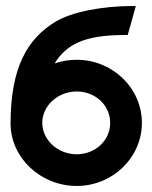

<svg xmlns="http://www.w3.org/2000/svg" viewBox="-20 -605 503 636"><path d="M15 -196C15 -82 115 11 234 11C353 11 450 -83 450 -198C450 -313 353 -407 234 -407C209 -407 185 -403 161 -395C199 -456 256 -489 392 -489H403L430 -585H410C321 -584 219 -567 162 -532C73 -477 15 -385 15 -196ZM120 -198C120 -255 172 -302 234 -302C296 -302 345 -256 345 -198C345 -140 296 -94 234 -94C172 -94 120 -141 120 -198Z"/></svg>

Font: Charger Sport
Style: Blk
Weight: 900
Designer: Jasper
Foundry: Cannot Into Space Fonts
Version: Version 1.1